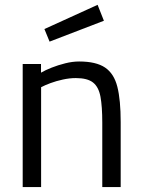

<svg xmlns="http://www.w3.org/2000/svg" viewBox="-20 -760 577 780"><path d="M72.2 0V-500H146.6V-464.8Q164 -475 189.7 -485.2Q215.5 -495.4 245 -502.8Q274.5 -510.2 301.5 -510.2Q370.3 -510.2 406.8 -485.6Q443.3 -461 456.8 -407.2Q470.3 -353.4 470.3 -264.4V0H395.5V-261.6Q395.5 -327.7 388.1 -367.4Q380.7 -407 357.8 -424.9Q335 -442.8 288.2 -442.8Q262.2 -442.8 235.2 -436.8Q208.1 -430.9 185.2 -422.4Q162.3 -413.9 147 -405.7V0ZM181.4 -590.9 160.4 -642 376.5 -740.4 402.1 -675.7Z"/></svg>

Font: Titillium Web
Style: Bold
Weight: 700
Designer: Mohamed Gaber, Accademia di Belle Arti di Urbino
Foundry: Kief Type Foundry, Accademia di Belle Arti di Urbino
Version: Version 3.000